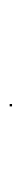

<svg xmlns="http://www.w3.org/2000/svg" viewBox="161 -317 45 407"><g transform="rotate(-90 183.5 -113.5)"><path d="M161.5 -110.5H166.5V-115.5H161.5Z"/></g></svg>

Font: FRB American Cursive Just Endings
Style: Italic
Weight: 400
Italic angle: -25°
Version: Version 2.0;Modular Font Editor K font №1